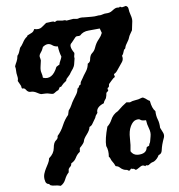

<svg xmlns="http://www.w3.org/2000/svg" viewBox="-20 -678 597 640"><path d="M326.2 -334Q299.8 -320.3 304.7 -301.8Q297.9 -291 298.3 -289.1Q298.8 -287.1 294.4 -278.8Q290 -270.5 287.6 -264.6Q285.2 -258.8 278.3 -254.9Q278.3 -244.1 269 -229.5Q259.8 -214.8 259.8 -208Q259.8 -201.2 246.1 -184.6V-171.9Q237.3 -164.1 232.9 -152.3Q228.5 -140.6 217.8 -133.8Q217.8 -126 214.4 -122.6Q210.9 -119.1 209 -114.3V-103.5Q201.2 -93.8 197.3 -80.1Q193.4 -66.4 182.6 -58.6Q171.9 -60.5 163.6 -59.6Q155.3 -58.6 148.4 -60.5Q143.6 -65.4 141.1 -64.9Q138.7 -64.5 134.8 -67.4Q130.9 -70.3 128.4 -80.1Q126 -89.8 127.9 -99.1Q129.9 -108.4 133.3 -116.7Q136.7 -125 140.1 -133.3Q143.6 -141.6 143.6 -150.4Q159.2 -166 159.2 -184.6Q159.2 -203.1 166.5 -210Q173.8 -216.8 171.9 -224.6Q183.6 -240.2 189.9 -260.3Q196.3 -280.3 207 -294.9L209 -309.6Q214.8 -318.4 217.8 -327.6Q220.7 -336.9 225.1 -345.7Q229.5 -354.5 233.9 -363.3Q238.3 -372.1 238.3 -382.8Q242.2 -384.8 243.2 -389.6Q244.1 -394.5 249 -396.5Q248 -402.3 250 -406.2Q252 -410.2 255.4 -417.5Q258.8 -424.8 259.3 -426.3Q259.8 -427.7 266.1 -439.5Q272.5 -451.2 272.5 -465.8Q280.3 -470.7 280.3 -478.5Q280.3 -494.1 287.1 -501Q293.9 -507.8 296.4 -517.6Q298.8 -527.3 301.8 -534.2Q304.7 -541 310.5 -549.3Q316.4 -557.6 319.3 -568.4L312.5 -583Q293.9 -579.1 275.4 -576.2Q256.8 -573.2 247.1 -559.6Q243.2 -557.6 238.8 -557.6Q234.4 -557.6 231.9 -554.7Q229.5 -551.8 227.5 -548.3Q225.6 -544.9 223.1 -541.5Q220.7 -538.1 218.8 -535.2Q208 -525.4 227.5 -502Q228.5 -499 227.5 -493.7Q226.6 -488.3 228.5 -483.4Q227.5 -473.6 227.5 -468.8Q227.5 -463.9 226.1 -457.5Q224.6 -451.2 216.8 -438.5Q212.9 -428.7 207 -421.9Q201.2 -415 201.2 -412.6Q201.2 -410.2 200.2 -408.2Q190.4 -399.4 187 -393.6Q183.6 -387.7 182.1 -388.2Q180.7 -388.7 179.7 -388.7Q178.7 -387.7 177.2 -383.3Q175.8 -378.9 174.8 -377.9Q168 -374 164.6 -370.6Q161.1 -367.2 158.2 -365.7Q155.3 -364.3 146.5 -365.7Q137.7 -367.2 131.8 -366.2L117.2 -364.3Q111.3 -365.2 105 -368.2Q98.6 -371.1 92.8 -372.1Q86.9 -373 83 -372.1Q79.1 -371.1 74.7 -372.6Q70.3 -374 65.9 -379.4Q61.5 -384.8 53.7 -382.8Q51.8 -384.8 51.3 -388.2Q50.8 -391.6 47.4 -396Q43.9 -400.4 39.1 -408.2Q41 -415 37.6 -424.8Q34.2 -434.6 33.7 -441.9Q33.2 -449.2 30.3 -457Q32.2 -464.8 35.2 -472.7Q38.1 -480.5 38.1 -492.2Q42 -497.1 43.5 -503.9Q44.9 -510.7 46.9 -518.6Q52.7 -526.4 56.2 -534.7Q59.6 -543 63 -547.9Q66.4 -552.7 68.8 -554.7Q71.3 -556.6 71.3 -559.6Q79.1 -564.5 85.4 -568.4Q91.8 -572.3 93.8 -581.1Q110.4 -579.1 118.2 -586.4Q126 -593.8 133.8 -601.6Q139.6 -602.5 145 -604Q150.4 -605.5 158.2 -606.4Q162.1 -603.5 165.5 -606.4Q168.9 -609.4 170.9 -609.4H188.5Q197.3 -611.3 198.7 -610.4Q200.2 -609.4 202.1 -609.4L224.6 -615.2Q237.3 -614.3 240.7 -616.2Q244.1 -618.2 249 -619.1Q253.9 -620.1 259.8 -620.1Q265.6 -620.1 272.5 -621.1L284.2 -622.1Q295.9 -623 302.2 -625Q308.6 -627 312 -627Q315.4 -627 321.8 -629.9Q328.1 -632.8 333 -633.3Q337.9 -633.8 343.8 -635.7Q349.6 -637.7 355 -643.1Q360.4 -648.4 365.2 -650.9Q370.1 -653.3 374 -652.8Q377.9 -652.3 379.9 -656.2Q384.8 -652.3 390.1 -654.8Q395.5 -657.2 399.4 -658.2Q407.2 -656.2 408.7 -647.9Q410.2 -639.6 415.5 -627.9Q420.9 -616.2 420.9 -607.4L419.9 -577.1Q415 -566.4 414.1 -564.5Q413.1 -562.5 411.6 -558.6Q410.2 -554.7 409.7 -551.3Q409.2 -547.9 407.2 -543.5Q405.3 -539.1 403.8 -536.1Q402.3 -533.2 400.4 -528.8Q398.4 -524.4 397.9 -519.5Q397.5 -514.6 393.6 -512.7Q390.6 -496.1 386.7 -492.2Q391.6 -481.4 386.7 -471.7Q376 -453.1 371.1 -443.8Q366.2 -434.6 360.4 -431.6Q359.4 -426.8 361.3 -426.3Q363.3 -425.8 362.3 -420.9Q358.4 -418.9 352.1 -409.7Q345.7 -400.4 344.2 -398.9Q342.8 -397.5 343.3 -392.6Q343.8 -387.7 338.9 -384.8Q337.9 -379.9 339.8 -379.4Q341.8 -378.9 339.8 -374Q334 -370.1 334.5 -365.2Q335 -360.4 333 -350.6Q326.2 -339.8 326.2 -334ZM116.2 -476.6 115.2 -457Q114.3 -443.4 118.2 -435.1Q122.1 -426.8 123 -418.9Q155.3 -411.1 168 -455.1Q170.9 -457 172.9 -459Q174.8 -460.9 177.7 -461.9Q178.7 -469.7 181.2 -476.1Q183.6 -482.4 184.6 -489.3Q176.8 -504.9 172.9 -523.4Q162.1 -522.5 154.3 -527.3Q138.7 -537.1 123 -521.5Q122.1 -519.5 121.1 -514.6Q120.1 -509.8 115.2 -501.5Q110.4 -493.2 112.8 -487.3Q115.2 -481.4 116.2 -476.6ZM513.7 -252Q518.6 -244.1 523.4 -236.3Q528.3 -228.5 526.4 -219.7Q524.4 -210.9 523.4 -208Q522.5 -205.1 521 -196.3Q519.5 -187.5 519 -176.3Q518.6 -165 508.8 -161.1Q503.9 -147.5 493.2 -139.6Q483.4 -135.7 481 -132.8Q478.5 -129.9 475.6 -127.9Q472.7 -126 469.2 -127Q465.8 -127.9 464.8 -124Q456.1 -128.9 449.2 -123.5Q442.4 -118.2 437.5 -114.3Q432.6 -110.4 429.7 -113.3Q426.8 -116.2 420.9 -115.2Q416 -117.2 414.6 -112.8Q413.1 -108.4 408.2 -109.4Q404.3 -112.3 400.4 -111.8Q396.5 -111.3 390.6 -113.3Q384.8 -115.2 379.4 -119.6Q374 -124 366.2 -124Q364.3 -125 362.8 -128.4Q361.3 -131.8 356 -137.7Q350.6 -143.6 348.6 -148.4Q346.7 -153.3 342.8 -155.3Q342.8 -176.8 334 -191.4Q330.1 -213.9 337.9 -255.9Q346.7 -265.6 350.6 -277.3Q356.4 -296.9 373 -307.6Q388.7 -326.2 401.4 -336.9H413.1Q420.9 -341.8 431.6 -344.2Q442.4 -346.7 448.2 -350.1Q454.1 -353.5 457.5 -352.5Q460.9 -351.6 464.4 -349.6Q467.8 -347.7 471.7 -345.2Q475.6 -342.8 479.5 -341.8Q486.3 -316.4 498 -307.6Q500 -291 505.9 -279.8Q511.7 -268.6 513.7 -252ZM466.8 -277.3Q452.1 -275.4 447.8 -278.8Q443.4 -282.2 433.1 -278.3Q422.9 -274.4 416.5 -257.8Q410.2 -241.2 413.1 -217.3Q416 -193.4 415 -173.8Q423.8 -161.1 439.5 -162.1Q468.8 -165 468.8 -186.5Q470.7 -189.5 474.6 -190.9Q478.5 -192.4 477.5 -197.3Q480.5 -203.1 480.5 -207Q480.5 -210.9 481.9 -223.6Q483.4 -236.3 476.6 -250Q469.7 -263.7 466.8 -277.3Z"/></svg>

Font: Mountains of Christmas
Style: Bold
Weight: 700
Designer: Crystal Kluge
Foundry: Font Diner, Inc DBA Tart Workshop
Version: Version 1.002